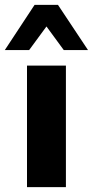

<svg xmlns="http://www.w3.org/2000/svg" viewBox="-31 -770 382 790"><path d="M88.9 -564H-11.2L111.3 -750H207.5L331.1 -564H231.4L160.2 -661.1ZM80.1 0V-500H240.2V0Z"/></svg>

Font: Now Alt
Style: Bold
Weight: 700
Designer: Alfredo Marco Pradil
Foundry: Alfredo Marco Pradil
Version: Version 1.002;PS 001.002;hotconv 1.0.88;makeotf.lib2.5.64775